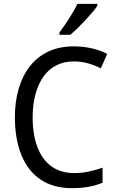

<svg xmlns="http://www.w3.org/2000/svg" viewBox="-20 -964 604 994"><path d="M362 -646Q311 -646 271 -625.5Q231 -605 204 -566Q177 -527 163 -474Q149 -421 149 -357Q149 -268 173.5 -203Q198 -138 246 -103Q294 -68 364 -68Q404 -68 440.5 -76Q477 -84 511 -96V-18Q477 -4 439.5 3Q402 10 352 10Q256 10 190 -34.5Q124 -79 90.5 -162Q57 -245 57 -358Q57 -437 76.5 -504Q96 -571 134.5 -620.5Q173 -670 230 -697Q287 -724 362 -724Q410 -724 454.5 -714Q499 -704 535 -685L502 -610Q473 -625 438 -635.5Q403 -646 362 -646ZM484 -934Q475 -920 458 -900Q441 -880 421 -858.5Q401 -837 381 -817.5Q361 -798 344 -784H288V-796Q304 -818 321.5 -843.5Q339 -869 354.5 -895.5Q370 -922 381 -944H484Z"/></svg>

Font: Noto Sans Khmer SemiCondensed
Style: Regular
Weight: 400
Width: 4
Designer: Danh Hong and the Monotype Design Team
Foundry: Monotype Imaging Inc.
Version: Version 2.004